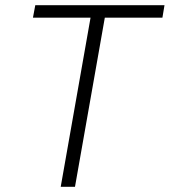

<svg xmlns="http://www.w3.org/2000/svg" viewBox="-20 -720 654 740"><path d="M329 -652H107L116 -700H614L606 -652H384L269 0H214Z"/></svg>

Font: Bai Jamjuree Light
Style: Italic
Weight: 300
Italic angle: -10°
Version: Version 1.000; ttfautohint (v1.6)